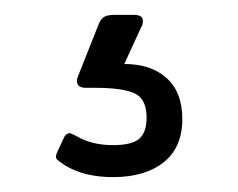

<svg xmlns="http://www.w3.org/2000/svg" viewBox="-20 -5 320 258"><path d="M67 217Q58 211 56 208.5Q54 206 57 199L65 182Q68 174 74 174Q75 174 83 178Q103 190 132 190Q157 190 167 181.5Q177 173 177 153Q177 128 161 120.5Q145 113 108 113H95Q87 113 84.5 108.5Q82 104 85 97L112 29Q115 21 119.5 18Q124 15 134 15H160Q172 15 172 23Q172 28 170 31L147 81Q183 81 204 100Q225 119 225 155Q225 193 200 213Q175 233 132 233Q93 233 67 217Z"/></svg>

Font: Mitr ExtraLight
Style: Regular
Weight: 275
Designer: Thanarat Vachiruckul
Foundry: Cadson Demak Co.,Ltd.
Version: Version 1.001